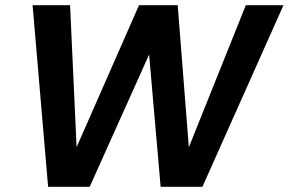

<svg xmlns="http://www.w3.org/2000/svg" viewBox="-20 -720 1113 740"><path d="M165.4 0 105.6 -700H250.1L275.2 -152.8L515.8 -700H664.9L707.8 -152.5L927.5 -700H1072.6L760.2 0H599.1L554.7 -509.8L325.6 0Z"/></svg>

Font: DM Sans 9pt
Style: Italic
Weight: 400
Italic angle: -10°
Designer: Colophon Foundry, Jonny Pinhorn
Foundry: Colophon Foundry
Version: Version 4.004